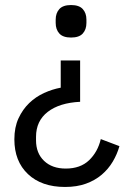

<svg xmlns="http://www.w3.org/2000/svg" viewBox="-20 -548 507 762"><path d="M238 194Q145 194 91 143Q37 92 37 5Q37 -43 53.5 -78.5Q70 -114 96 -139Q122 -164 155 -179Q188 -194 221 -200V-308H298V-144Q216 -140 169.5 -104Q123 -68 123 -5V9Q123 60 155 90.5Q187 121 241 121Q299 121 333.5 88Q368 55 380 4L454 32Q445 64 427.5 93.5Q410 123 383.5 145.5Q357 168 321 181Q285 194 238 194ZM262 -399Q230 -399 215.5 -415Q201 -431 201 -457V-470Q201 -496 215.5 -512Q230 -528 262 -528Q294 -528 308.5 -512Q323 -496 323 -470V-457Q323 -431 308.5 -415Q294 -399 262 -399Z"/></svg>

Font: IBM Plex Sans Thai Looped
Style: Regular
Weight: 400
Designer: Mike Abbink, Paul van der Laan, Pieter van Rosmalen, Ben Mitchell, Mark Frömberg
Foundry: Bold Monday
Version: Version 1.1